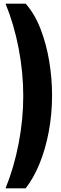

<svg xmlns="http://www.w3.org/2000/svg" viewBox="-20 -820 332 1040"><path d="M262 -305Q262 -396 246.5 -489Q231 -582 199.5 -663.5Q168 -745 119 -800H10Q56 -688 81 -558Q106 -428 106 -300Q106 -173 81 -43Q56 87 10 200H119Q162 145 194 67Q226 -11 244 -106Q262 -201 262 -305Z"/></svg>

Font: Big Shoulders Text Black
Style: Regular
Weight: 900
Designer: Patric King
Foundry: XO Type Co
Version: Version 1.000; ttfautohint (v1.8.2)